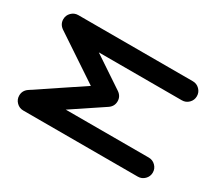

<svg xmlns="http://www.w3.org/2000/svg" viewBox="-128 -971 1391 1235"><g transform="rotate(30 567.0 -354.0)"><path d="M992.2 -141.6Q1021.5 -141.6 1042.2 -120.8Q1063 -100.1 1063 -70.8Q1063 -41.5 1042.2 -20.8Q1021.5 0 992.2 0H141.6Q112.3 0 91.6 -20.8Q70.8 -41.5 70.8 -70.8Q70.8 -107.9 102.5 -129.9L439 -354.5L102.5 -578.6Q70.8 -601.1 70.8 -637.7Q70.8 -667 91.6 -687.7Q112.3 -708.5 141.6 -708.5H992.2Q1021.5 -708.5 1042.2 -687.7Q1063 -667 1063 -637.7Q1063 -608.4 1042.2 -587.6Q1021.5 -566.9 992.2 -566.9H375.5L606 -413.1Q637.7 -391.1 637.7 -354.5Q637.7 -317.4 606 -295.4L375.5 -141.6Z"/></g></svg>

Font: Robtronika
Style: Regular
Weight: 400
Designer: GGBot
Version: 1.00